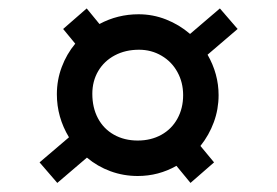

<svg xmlns="http://www.w3.org/2000/svg" viewBox="-20 -496 640 444"><path d="M443.5 -158.5 475 -120.5 420.5 -73 388 -112.5Q346.5 -89 298.5 -89Q265.5 -89 235.5 -100Q205.5 -111 181 -131.5L112.5 -73L71.5 -120.5L139.5 -178.5Q111.5 -225 111.5 -278Q111.5 -311 122.8 -341Q134 -371 154 -395L126 -429L180.5 -476.5L210 -440.5Q252 -463 300.5 -463Q333.5 -463 364 -451Q394.5 -439 419.5 -417.5L488.5 -476.5L529.5 -429L460 -369.5Q485.5 -325 485.5 -276Q485.5 -243.5 474.5 -213.5Q463.5 -183.5 443.5 -158.5ZM301.5 -381Q270 -381 245.5 -368Q221 -355 207.2 -331.8Q193.5 -308.5 193.5 -279Q193.5 -247 206.5 -222.5Q219.5 -198 243.5 -184.5Q267.5 -171 298.5 -171Q329 -171 353 -184.2Q377 -197.5 390.2 -221.5Q403.5 -245.5 403.5 -276Q403.5 -305.5 390.2 -329.5Q377 -353.5 353.5 -367.2Q330 -381 301.5 -381Z"/></svg>

Font: JuliaMono Black
Style: Italic
Weight: 900
Italic angle: -9°
Monospace: yes
Designer: cormullion
Foundry: corm
Version: Version 0.057; ttfautohint (v1.8.4)